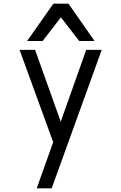

<svg xmlns="http://www.w3.org/2000/svg" viewBox="-20 -770 658 1040"><path d="M127 -548 269 -750H351L492 -548H409L310 -676L211 -548ZM179 250 268 0 86 -500H170L309 -111L447 -500H531L260 250Z"/></svg>

Font: Hermit Light
Style: Regular
Weight: 300
Designer: Pablo Caro
Version: Version 2.000;PS 002.000;hotconv 1.0.88;makeotf.lib2.5.64775